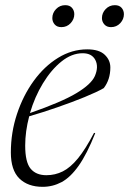

<svg xmlns="http://www.w3.org/2000/svg" viewBox="-20 -713 500 743"><path d="M348.5 -197.5Q316.5 -117 284.5 -71.8Q252.5 -26.5 218.2 -8.2Q184 10 145 10Q88 10 55 -22.2Q22 -54.5 22 -123Q22 -200.5 45.8 -272Q69.5 -343.5 110.5 -400Q151.5 -456.5 204.8 -489.2Q258 -522 317.5 -522Q363.5 -522 385.2 -501.2Q407 -480.5 407 -452Q407 -405 381.5 -372Q355.5 -357 307.2 -337.2Q259 -317.5 202 -297.8Q145 -278 93 -263Q77.5 -204.5 77.5 -149.5Q77.5 -85.5 98.5 -60.2Q119.5 -35 159.5 -35Q193.5 -35 223 -49.8Q252.5 -64.5 281.8 -100.2Q311 -136 344 -199ZM300 -507Q257.5 -507 217.8 -475Q178 -443 146 -390.2Q114 -337.5 96 -275.5Q219.5 -318.5 276.2 -352.8Q333 -387 347 -418.5Q362.5 -454.5 349 -480.8Q335.5 -507 300 -507ZM217.5 -608Q200.5 -608 191.5 -618.5Q182.5 -629 182.5 -643Q182.5 -663 197 -678Q211.5 -693 232.5 -693Q249.5 -693 258.5 -682.8Q267.5 -672.5 267.5 -658Q267.5 -638.5 253.2 -623.2Q239 -608 217.5 -608ZM409.5 -608Q393 -608 383.8 -618.5Q374.5 -629 374.5 -643Q374.5 -663 389 -678Q403.5 -693 424.5 -693Q441.5 -693 450.5 -682.8Q459.5 -672.5 459.5 -658Q459.5 -638.5 445.2 -623.2Q431 -608 409.5 -608Z"/></svg>

Font: Newsreader Display Light
Style: Italic
Weight: 300
Italic angle: -17°
Designer: Hugues Gentile
Foundry: Production Type
Version: Version 1.001